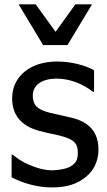

<svg xmlns="http://www.w3.org/2000/svg" viewBox="-20 -838 486 872"><path d="M322.3 -818.4 232.4 -693.4 142.1 -818.4H64.5L175.8 -633.3H286.6L397.9 -818.4ZM213.9 13.2C286.1 13.2 332 -2.9 372.6 -36.6C407.7 -65.9 427.2 -109.9 427.2 -157.2C427.2 -236.8 387.2 -283.2 305.7 -303.2L292.5 -306.2C273.4 -311 260.3 -314 252.9 -315.4C236.8 -318.8 221.2 -322.3 207 -325.7C150.4 -339.8 128.9 -359.9 128.9 -404.3C128.9 -453.6 173.8 -481 236.8 -481C294.9 -481 355 -458.5 402.3 -420.9H407.2V-519C386.2 -530.8 360.4 -540.5 329.6 -547.9C298.8 -555.2 268.6 -558.6 238.8 -558.6C117.2 -558.6 35.2 -490.2 35.2 -392.1C35.2 -316.4 74.7 -267.6 154.3 -244.6C173.8 -239.3 191.4 -235.4 206.5 -231.9C224.6 -228.5 240.2 -225.1 252.4 -221.7C314 -206.1 333.5 -188.5 333.5 -144.5C333.5 -111.8 325.2 -98.1 301.3 -82.5C293.5 -77.6 281.2 -73.2 264.6 -69.8C248 -66.4 232.4 -64.5 217.3 -64.5C184.6 -64.5 147.9 -73.7 107.4 -91.8C75.7 -106.4 63 -115.7 37.6 -135.7H32.7V-32.7C81.1 -7.3 147.5 13.2 213.9 13.2Z"/></svg>

Font: SG Kara SemiBold
Style: Regular
Weight: 400
Designer: Damoon Khanjanzadeh
Version: Version 1.000